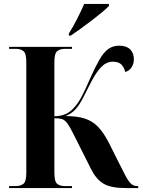

<svg xmlns="http://www.w3.org/2000/svg" viewBox="-20 -951 721 971"><path d="M328 -781Q349 -814 370 -855.5Q391 -897 406 -931H531V-921Q519 -908 495.5 -888.5Q472 -869 444 -847.5Q416 -826 388 -806Q360 -786 338 -771H328ZM26 0V-10H61Q84 -10 98.5 -21.5Q113 -33 113 -77V-637Q113 -681 98.5 -692.5Q84 -704 61 -704H26V-714H344V-704H307Q284 -704 269.5 -692.5Q255 -681 255 -637V-363Q289 -364 311.5 -374Q334 -384 353 -405Q375 -428 394 -464.5Q413 -501 437 -557Q463 -615 484 -651Q505 -687 528 -703.5Q551 -720 583 -720Q619 -720 638 -701.5Q657 -683 657 -652Q657 -628 645 -610Q633 -592 613 -587Q609 -608 595 -623.5Q581 -639 550 -639Q534 -639 517 -631Q500 -623 480 -598.5Q460 -574 435 -525Q415 -485 398.5 -453Q382 -421 362 -398.5Q342 -376 311 -364Q368 -364 407 -352Q446 -340 474.5 -311Q503 -282 529 -232L575 -140Q599 -92 614 -63.5Q629 -35 642 -22.5Q655 -10 674 -10H679V0H615Q540 0 503 -22.5Q466 -45 441 -95L354 -268Q334 -309 320.5 -327Q307 -345 293 -349Q279 -353 255 -353V-78Q255 -33 269 -21.5Q283 -10 307 -10H344V0Z"/></svg>

Font: Noto Serif Display SemiCondensed
Style: Bold
Weight: 700
Width: 4
Designer: Monotype Design Team
Foundry: Monotype Imaging Inc.
Version: Version 2.009